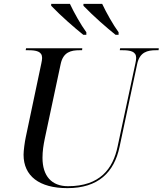

<svg xmlns="http://www.w3.org/2000/svg" viewBox="-20 -964 842 994"><path d="M411 -784H427V-797C399 -835 363 -899 342 -944H245V-934C299 -878 366 -820 411 -784ZM578 -784H594V-797C566 -835 530 -899 509 -944H412V-934C466 -878 533 -820 578 -784ZM329 10C488 10 571 -71 599 -204L690 -632C703 -695 744 -704 788 -704H801L802 -714H602L600 -704H613C655 -704 685 -698 685 -664C685 -658 683 -644 681 -636L589 -206C565 -90 497 0 332 0C247 0 200 -53 200 -147C200 -182 205 -213 212 -247L294 -632C307 -695 348 -704 392 -704H405L406 -714H115L113 -704H126C168 -704 198 -698 198 -664C198 -658 196 -644 194 -636L113 -252C108 -229 102 -184 102 -163C102 -53 183 10 329 10Z"/></svg>

Font: Noto Serif Display
Style: Italic
Weight: 400
Italic angle: -12°
Designer: Monotype Design Team
Foundry: Monotype Imaging Inc.
Version: Version 2.009